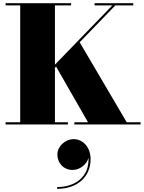

<svg xmlns="http://www.w3.org/2000/svg" viewBox="-20 -770 894 1188"><path d="M14.5 -13.5V0H400V-13.5H320V-350.5L327 -358L524.5 -13.5H440V0H850V-13.5H764L473 -508.5L693.5 -736.5H804.5V-750H565V-736.5H675L320 -370V-736.5H420V-750H14.5V-736.5H105V-13.5ZM335 186.5C335 236.5 371 281.5 429.5 281.5C473.5 281.5 517.5 248 527.5 206C534 325 443 387.5 333.5 387.5V398.5C457.5 398.5 540.5 325.5 540.5 214.5C540.5 140 492 91 436.5 91C382 91 335 136 335 186.5Z"/></svg>

Font: Bodoni* 16pt Fatface
Style: Regular
Weight: 900
Version: Version 2.3